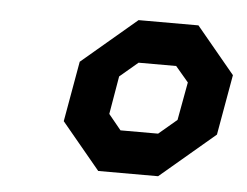

<svg xmlns="http://www.w3.org/2000/svg" viewBox="-35 -778 530 412"><g transform="rotate(5 230.0 -572.0)"><path d="M190 -407 107 -507 130 -637 248 -737H377L460 -637L437 -507L319 -407ZM230 -498H311L350 -531L365 -613L337 -646H256L217 -613L203 -531Z"/></g></svg>

Font: Tomorrow Medium
Style: Italic
Weight: 500
Italic angle: -10°
Designer: Tony de Marco, Monica Rizzolli
Foundry: Just in Type
Version: Version 2.002